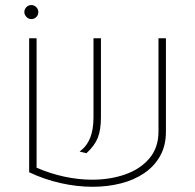

<svg xmlns="http://www.w3.org/2000/svg" viewBox="-20 -713 755 743"><path d="M121.6 -564.9V-64Q173.3 -41.5 228.5 -29.5Q283.7 -17.6 336.4 -17.6Q406.2 -17.6 464.6 -38.1Q522.9 -58.6 558.1 -100.1Q593.3 -141.6 593.3 -203.6V-564.9H622.1V-203.6Q622.1 -149.4 599.6 -109.4Q577.1 -69.3 537.8 -42.7Q498.5 -16.1 447.3 -3.2Q396 9.8 338.4 9.8Q277.8 9.8 214.6 -4.4Q151.4 -18.6 92.8 -46.4V-564.9ZM288.1 -126.5Q315.4 -146.5 328.6 -178.7Q341.8 -210.9 341.8 -258.8V-564.9H370.6V-258.8Q370.6 -210 358.2 -179.2Q345.7 -148.4 314.5 -120.1ZM101.1 -639.2Q89.8 -639.2 82 -647.9Q74.2 -656.7 74.2 -666Q74.2 -677.2 82 -685.3Q89.8 -693.4 101.1 -693.4Q112.3 -693.4 120.4 -685.3Q128.4 -677.2 128.4 -666Q128.4 -654.8 120.4 -647Q112.3 -639.2 101.1 -639.2Z"/></svg>

Font: Heebo Thin
Style: Regular
Weight: 250
Designer: Oded Ezer
Foundry: Ezer Type House
Version: Version 3.100